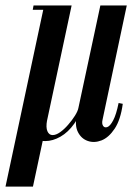

<svg xmlns="http://www.w3.org/2000/svg" viewBox="-84 -515 511 705"><path d="M-63.8 170.2 78.2 -495H179L37 170.2ZM293 -477.5 220.2 -135.8Q210.8 -92 188.6 -60.8Q166.5 -29.5 138.1 -13.2Q109.8 3 82.2 3Q66.5 3 48.8 -2.9Q31 -8.8 16.6 -21Q2.2 -33.2 -4.6 -53.4Q-11.5 -73.5 -5.2 -101.2L78.2 -495H179L88.8 -73Q84 -47.2 90.1 -33.1Q96.2 -19 109.2 -19Q121.8 -19 136.8 -29.6Q151.8 -40.2 166.2 -56.9Q180.8 -73.5 191.2 -90.2Q201.8 -107 204 -119.2L281.8 -482ZM381.5 -495 292.5 -75.2Q289.2 -60.8 294.6 -52.8Q300 -44.8 310.2 -48.5Q320.5 -52.2 331.6 -73.1Q342.8 -94 351.5 -136.8L366.8 -133.8Q358.8 -75 337 -42.4Q315.2 -9.8 288.8 0.5Q262.2 10.8 238.5 2.6Q214.8 -5.5 202.4 -29.6Q190 -53.8 197.8 -89.2L284.5 -495ZM88.2 -495 85.2 -479H36.2L39.2 -495Z"/></svg>

Font: Emberly Black
Style: Italic
Weight: 900
Italic angle: -12°
Designer: Rajesh Rajput
Foundry: Rajesh Rajput
Version: Version 1.000